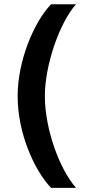

<svg xmlns="http://www.w3.org/2000/svg" viewBox="-20 -694 414 909"><path d="M221.7 -673.8C141.6 -590.8 63.5 -407.2 63.5 -239.3C63.5 -62.5 142.6 112.3 221.7 195.3H339.8C261.7 106.4 192.4 -83 192.4 -239.3C192.4 -385.7 261.7 -585.9 339.8 -673.8Z"/></svg>

Font: Sen-gleads
Style: Bold
Weight: 700
Designer: Kosal Sen, Philatype
Foundry: Philatype
Version: Version 1.004; ttfautohint (v1.8.3)